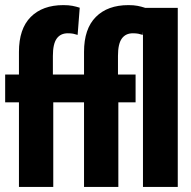

<svg xmlns="http://www.w3.org/2000/svg" viewBox="-20 -742 757 762"><path d="M55.2 0H191.4V-411.6L189.9 -416.5V-520Q189.9 -567.9 205.1 -588.9Q220.2 -609.9 249 -609.9Q261.7 -609.9 270.5 -608.2Q279.3 -606.4 288.1 -603.5L296.4 -711.4Q282.7 -715.8 267.6 -718.8Q252.4 -721.7 231.4 -721.7Q148.9 -721.7 102.1 -674.8Q55.2 -627.9 55.2 -536.1ZM0.5 -335.9H259.8V-446.3H93.3H85.4H0.5ZM313.5 0H449.7V-411.6L448.2 -416.5V-520Q448.2 -567.9 463.4 -588.9Q478.5 -609.9 507.3 -609.9Q520 -609.9 528.8 -608.2Q537.6 -606.4 546.4 -603.5L554.7 -711.4Q541 -715.8 525.9 -718.8Q510.7 -721.7 489.7 -721.7Q407.2 -721.7 360.4 -674.8Q313.5 -627.9 313.5 -536.1ZM258.8 -335.9H518.1V-446.3H351.6H343.8H258.8ZM547.4 0H685.5V-710.9H547.4Z"/></svg>

Font: Roboto Flex Super Cond Bold
Style: Regular
Weight: 700
Width: 3
Designer: Berlow after Robertson
Foundry: Google
Version: Version 3.000